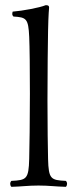

<svg xmlns="http://www.w3.org/2000/svg" viewBox="-20 -718 293 743"><path d="M93 -103C91 -24 82 -21 24 -18C17.9 -11.9 18.1 -0.9 24 5C64 4 88 0 129 0C170 0 194 4 235 5C240.9 -0.9 241.1 -11.9 235 -18C177 -21 168 -24 166 -103C165.1 -140.4 163.7 -232.8 163.7 -329.1C163.7 -439.9 165.2 -555.9 166 -599C167.2 -661 170 -689 170 -689C170 -696 166 -698 157 -698C133 -688 67 -676 29 -673C27 -665 26 -660 32 -654C82 -651 89.7 -646.3 93 -576C94.8 -537.8 95.7 -447.7 95.7 -355.1C95.7 -251.7 94.1 -144.9 93 -103Z"/></svg>

Font: Libertinus Serif Display
Style: Regular
Weight: 400
Designer: Philipp H. Poll
Foundry: Khaled Hosny
Version: Version 6.1